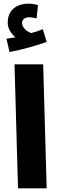

<svg xmlns="http://www.w3.org/2000/svg" viewBox="-20 -1025 330 1045"><path d="M234 -797 213 -866C194 -858 173 -851 150 -845C127 -853 100 -873 100 -901C100 -918 115 -931 137 -931C153 -931 166 -928 179 -925L187 -997C172 -1002 154 -1005 133 -1005C78 -1005 22 -976 22 -902C22 -869 41 -841 64 -822C51 -820 36 -817 15 -814L32 -742C103 -755 182 -778 234 -797ZM78 0H234L215 -675H59Z"/></svg>

Font: Noto Sans Arabic UI Extra
Style: Regular
Weight: 800
Designer: Nadine Chahine - Monotype Design Team
Foundry: Monotype Imaging Inc.
Version: Version 1.900